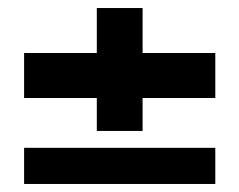

<svg xmlns="http://www.w3.org/2000/svg" viewBox="-20 -545 596 478"><path d="M221 -219V-301H40V-413H221V-525H335V-413H516V-301H335V-219ZM40 -87V-177H516V-87Z"/></svg>

Font: Big Shoulders Stencil Text Black
Style: Regular
Weight: 900
Designer: Patric King
Foundry: XO Type Co
Version: Version 1.000